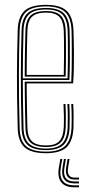

<svg xmlns="http://www.w3.org/2000/svg" viewBox="-20 -626 370 792"><path d="M170 6Q109 6 81.8 -18.1Q54.5 -42.2 53 -98Q51.2 -161.2 50.6 -215.1Q50 -269 50 -317Q50 -365 50.9 -410.1Q51.8 -455.2 53 -501Q54.5 -556.2 81.1 -581.1Q107.8 -606 170 -606Q228.2 -606 254.4 -581.9Q280.5 -557.8 283 -502Q283.2 -493.5 284 -469Q284.8 -444.5 285 -411.5Q285.2 -378.5 284.6 -344.2Q284 -310 281.5 -282H90Q90.2 -251.8 90.6 -222.4Q91 -193 91.6 -162.6Q92.2 -132.2 93 -99Q94.2 -60.2 111.8 -43.1Q129.2 -26 170 -26Q207.8 -26 224.4 -43.5Q241 -61 243 -100Q244 -119 243.6 -148.6Q243.2 -178.2 242 -197H250Q251.5 -173.2 251.6 -144Q251.8 -114.8 251 -99.5Q248.8 -56.8 229.9 -38.1Q211 -19.5 170 -19.5Q125.5 -19.5 105.9 -38Q86.2 -56.5 85 -98.8Q84 -137 83.4 -168.9Q82.8 -200.8 82.5 -230Q82.2 -259.2 82 -289H274Q275.2 -314.5 275.8 -347.6Q276.2 -380.8 276.1 -413Q276 -445.2 275.8 -469.5Q275.5 -493.8 275 -501.8Q272.8 -554.8 248 -577.1Q223.2 -599.5 170 -599.5Q111.2 -599.5 86.9 -575.9Q62.5 -552.2 61 -500.8Q59.8 -455 58.9 -409.8Q58 -364.5 58 -316.6Q58 -268.8 58.6 -215Q59.2 -161.2 61 -98.2Q62.2 -46 87.6 -23.2Q113 -0.5 170 -0.5Q223.5 -0.5 247.9 -23.2Q272.2 -46 275 -98.5Q275.5 -107.2 275.6 -124.9Q275.8 -142.5 275.4 -162.2Q275 -182 274 -197H282Q283.5 -174.8 283.6 -144.2Q283.8 -113.8 283 -98Q280 -42.2 253.8 -18.1Q227.5 6 170 6ZM170 -6.8Q117.2 -6.8 93.8 -28.1Q70.2 -49.5 69 -98.5Q67.2 -162 66.6 -215.9Q66 -269.8 66 -317.4Q66 -365 66.9 -409.9Q67.8 -454.8 69 -500.5Q70.2 -549.5 93.4 -571.4Q116.5 -593.2 170 -593.2Q220 -593.2 242.5 -571.9Q265 -550.5 267 -501.2Q267.5 -490.8 268 -455.5Q268.5 -420.2 268.2 -376.5Q268 -332.8 266.2 -296H74Q74 -253.2 74.8 -203.2Q75.5 -153.2 77 -98.8Q78.2 -53 99.9 -33.1Q121.5 -13.2 170 -13.2Q215.2 -13.2 235.9 -33.2Q256.5 -53.2 259 -99.2Q259.8 -112.8 259.6 -143.2Q259.5 -173.8 258 -197H266Q267.5 -174.5 267.6 -143.6Q267.8 -112.8 267 -98.8Q264.5 -49.5 241.9 -28.1Q219.2 -6.8 170 -6.8ZM74 -303H258.5Q260 -342.8 260.1 -384.4Q260.2 -426 259.9 -458.1Q259.5 -490.2 259 -501Q257 -546.5 236.8 -566.6Q216.5 -586.8 170 -586.8Q119.2 -586.8 98.8 -565.8Q78.2 -544.8 77 -500.2Q75.5 -449.8 74.8 -400.8Q74 -351.8 74 -303ZM82 -310Q82 -342.5 82.4 -372.5Q82.8 -402.5 83.4 -433.6Q84 -464.8 85 -500.2Q86.2 -543.2 106 -561.9Q125.8 -580.5 170 -580.5Q213.2 -580.5 231.2 -561.1Q249.2 -541.8 251 -500.8Q251.5 -488.5 251.9 -457.2Q252.2 -426 252.1 -386.6Q252 -347.2 250.8 -310ZM90 -317H243Q244 -354.8 244.1 -392.6Q244.2 -430.5 243.9 -459.8Q243.5 -489 243 -500.2Q241.2 -539.8 224.4 -556.9Q207.5 -574 170 -574Q129.5 -574 111.9 -556.8Q94.2 -539.5 93 -500Q92 -466 91.4 -435.4Q90.8 -404.8 90.5 -375.8Q90.2 -346.8 90 -317ZM236.8 30 230.8 65.5Q224.8 101.5 238.9 120Q253 138.5 285.8 138.5H305.8V146.5H285.8Q248.8 146.5 232.5 125.6Q216.2 104.8 222.8 65.5L228.8 30ZM266.8 30 260.8 65.5Q257.5 85.2 264 95.9Q270.5 106.5 285.8 106.5H305.8V114.5H285.8Q266.8 114.5 257.9 101.6Q249 88.8 252.8 65.5L258.8 30ZM251.8 30 245.8 65.5Q241 93.8 251.2 108.1Q261.5 122.5 285.8 122.5H305.8V130.5H285.8Q257.5 130.5 245 113.8Q232.5 97 237.8 65.5L243.8 30Z"/></svg>

Font: Big Shoulders Inline Text Thin Thin
Style: Regular
Weight: 250
Version: Version 2.002